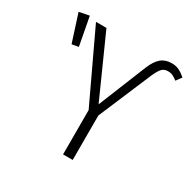

<svg xmlns="http://www.w3.org/2000/svg" viewBox="-155 -850 999 1002"><g transform="rotate(30 344.0 -348.5)"><path d="M349 -267 152 -685H215L379 -319L496 -608Q515 -654 540 -675Q565 -696 603 -696Q629 -696 649 -686Q669 -676 688 -659L664 -626Q649 -638 636.5 -644Q624 -650 607 -650Q585 -650 572 -637Q559 -624 543 -589L407 -268V0H349ZM140 -527 100 -520 47 -685 108 -697Z"/></g></svg>

Font: Fira Sans Condensed Light
Style: Regular
Weight: 300
Width: 3
Designer: bBox Type GmbH & Carrois Corporate GbR & Edenspiekermann AG
Foundry: bBox Type GmbH & Carrois Corporate GbR & Edenspiekermann AG
Version: Version 4.301